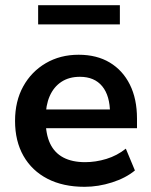

<svg xmlns="http://www.w3.org/2000/svg" viewBox="-20 -710 582 740"><path d="M306 10Q223 10 163 -21Q103 -52 70.5 -109Q38 -166 38 -244Q38 -320 69.5 -377Q101 -434 156.5 -466.5Q212 -499 283 -499Q353 -499 403 -469Q453 -439 480.5 -384Q508 -329 508 -253V-216H139V-288H420L404 -273Q404 -341 374 -377.5Q344 -414 288 -414Q246 -414 216.5 -394.5Q187 -375 171.5 -339.5Q156 -304 156 -255V-248Q156 -193 173 -157Q190 -121 224 -103Q258 -85 308 -85Q349 -85 390 -97.5Q431 -110 465 -137L500 -53Q465 -24 412 -7Q359 10 306 10ZM127 -616V-690H442V-616Z"/></svg>

Font: Nunito Sans 12pt ExtraLight
Style: Regular
Weight: 200
Designer: Vernon Adams
Foundry: Vernon Adams
Version: Version 3.101;gftools[0.9.27]